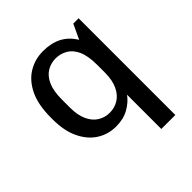

<svg xmlns="http://www.w3.org/2000/svg" viewBox="-190 -656 970 970"><g transform="rotate(-45 295.5 -170.5)"><path d="M411 180V-65Q389 -34 350.5 -12Q312 10 259 10Q203 10 157.5 -18.5Q112 -47 84.5 -103.5Q57 -160 57 -243V-254Q57 -347 85.5 -405.5Q114 -464 161.5 -492.5Q209 -521 266 -521Q324 -521 366 -499.5Q408 -478 436 -432L473 -511H511V180ZM285 -62Q320 -62 348.5 -79.5Q377 -97 394 -133Q411 -169 411 -223V-279Q411 -342 394 -379.5Q377 -417 348 -433.5Q319 -450 285 -450Q251 -450 222.5 -432.5Q194 -415 177.5 -378Q161 -341 161 -279V-223Q161 -169 177.5 -133Q194 -97 222.5 -79.5Q251 -62 285 -62Z"/></g></svg>

Font: Chivo Medium
Style: Regular
Weight: 400
Version: Version 2.002